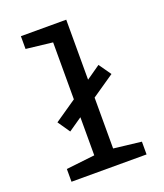

<svg xmlns="http://www.w3.org/2000/svg" viewBox="-140 -853 809 947"><g transform="rotate(-20 265.0 -380.0)"><path d="M71 0H465V-67L320 -84V-351L438 -432L393 -496L320 -445V-760H82V-693L221 -677V-378L106 -299L150 -235L221 -284V-84L71 -67Z"/></g></svg>

Font: Noto Sans Mono Condensed Medium
Style: Regular
Weight: 500
Width: 3
Designer: Monotype Design Team
Foundry: Monotype Imaging Inc.
Version: Version 2.014